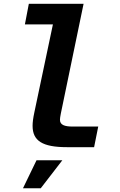

<svg xmlns="http://www.w3.org/2000/svg" viewBox="-20 -780 642 1024"><path d="M336.9 4.9H481.9L503.9 -105H368.2C324.2 -105 299.8 -113.8 299.8 -141.1C299.8 -147.9 301.3 -158.7 304.2 -173.3L425.8 -759.8H133.8L112.8 -649.9H262.2L163.1 -180.2C156.7 -149.9 153.8 -127.9 153.8 -108.9C153.8 -28.8 206.5 4.9 336.9 4.9ZM102.5 224.1H197.3L312.5 74.7H174.8Z"/></svg>

Font: Hack
Style: Bold Oblique
Weight: 700
Italic angle: -12°
Monospace: yes
Designer: Christopher Simpkins
Foundry: Christopher Simpkins
Version: Version 2.010